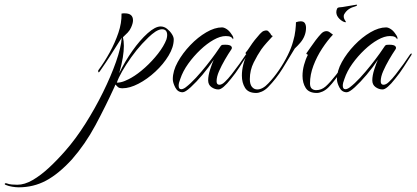

<svg xmlns="http://www.w3.org/2000/svg" viewBox="-402 -383 1779 820"><path d="M-322 417Q-334 417 -349.5 414.5Q-365 412 -377 407Q-384 404 -381 401Q-378 398 -374 400Q-363 404 -351.5 405Q-340 406 -328 406Q-297 406 -262.5 386Q-228 366 -192.5 333Q-157 300 -123 261Q-79 211 -37.5 145.5Q4 80 38 11Q72 -58 93.5 -119Q115 -180 118 -222Q93 -183 72.5 -150.5Q52 -118 24 -78Q21 -74 19 -74Q18 -74 17.5 -77.5Q17 -81 18 -83Q44 -118 66.5 -159Q89 -200 103.5 -242.5Q118 -285 117 -325Q121 -326 124.5 -326Q128 -326 131 -326Q166 -326 166 -296Q166 -284 158 -266Q153 -254 143.5 -244Q134 -234 123 -224Q125 -216 126 -207Q127 -198 127 -187Q127 -165 122.5 -137Q118 -109 107 -70Q131 -120 163.5 -166Q196 -212 228.5 -241Q261 -270 284 -270Q299 -270 311.5 -260Q324 -250 332 -237.5Q340 -225 340 -215Q340 -182 318 -145.5Q296 -109 261.5 -77Q227 -45 189.5 -25.5Q152 -6 121 -6Q115 -6 108.5 -7.5Q102 -9 91 -22L86 -10Q49 71 5.5 152Q-38 233 -95 298Q-152 360 -205.5 388.5Q-259 417 -322 417ZM97 -30Q114 -30 131.5 -37.5Q149 -45 159 -51Q187 -67 217.5 -94.5Q248 -122 273 -154Q298 -186 309 -215Q312 -226 312 -233Q312 -258 290 -258Q278 -258 262 -248Q247 -238 232 -223.5Q217 -209 205 -196Q181 -170 158.5 -138.5Q136 -107 119.5 -78Q103 -49 97 -30Z M378 11Q357 11 346.5 -9.5Q336 -30 336 -45Q336 -80 357 -118Q378 -156 410.5 -190Q443 -224 479 -245Q515 -266 546 -266Q555 -266 566.5 -258.5Q578 -251 588 -235Q590 -233 593 -226.5Q596 -220 593 -215L592 -217Q590 -222 583 -225.5Q576 -229 562 -229Q539 -229 510.5 -213Q482 -197 453.5 -170Q425 -143 402 -111Q379 -79 368 -46Q361 -29 361 -17Q361 -2 372 -2Q380 -2 391 -10Q412 -26 435 -51Q458 -76 479.5 -103Q501 -130 517.5 -153Q534 -176 541 -187Q544 -191 548.5 -191.5Q553 -192 560 -192Q580 -192 585.5 -185.5Q591 -179 586 -172Q573 -153 558.5 -128Q544 -103 533.5 -79Q523 -55 523 -36Q523 -21 535 -21Q546 -21 559 -34Q571 -45 587.5 -66Q604 -87 620.5 -110Q637 -133 648 -150Q652 -155 654.5 -154.5Q657 -154 654 -148Q638 -123 621 -96.5Q604 -70 585 -47Q549 -1 531 -1Q515 -1 501 -11Q487 -21 487 -40Q487 -60 495.5 -86.5Q504 -113 511 -128Q490 -96 463 -64Q436 -32 412.5 -10.5Q389 11 378 11Z M692 14Q658 14 644.5 -8Q631 -30 631 -60Q631 -83 637 -107Q643 -131 653 -150Q645 -154 647 -158Q655 -167 665 -182.5Q675 -198 686 -212Q698 -227 708 -238Q718 -249 725 -251Q728 -252 730.5 -252.5Q733 -253 735 -253Q740 -253 743 -250.5Q746 -248 749 -244Q754 -239 755 -235.5Q756 -232 763 -229Q750 -215 737 -200.5Q724 -186 714 -172Q698 -149 681.5 -116Q665 -83 665 -45Q665 -23 674 -12Q683 -1 697 -1Q708 -1 720 -7.5Q732 -14 744 -27Q768 -52 789.5 -83.5Q811 -115 827 -147.5Q843 -180 850 -207Q857 -230 859.5 -253Q862 -276 862 -288Q873 -292 882 -292Q895 -292 900 -284Q905 -276 905 -264Q905 -246 898 -229Q892 -214 880.5 -200.5Q869 -187 857 -176Q832 -134 805 -90.5Q778 -47 743 -11Q730 2 716.5 8Q703 14 692 14Z M1068 -289Q1053 -295 1042.5 -308.5Q1032 -322 1035 -338Q1037 -347 1040.5 -349.5Q1044 -352 1061 -353L1114 -362Q1123 -364 1123 -362Q1123 -358 1116 -356Q1100 -352 1088 -344Q1076 -336 1068 -322Q1066 -319 1066 -313Q1066 -307 1068.5 -301.5Q1071 -296 1074 -292Q1077 -288 1074.5 -288Q1072 -288 1068 -289ZM951 14Q917 14 903.5 -7.5Q890 -29 890 -59Q890 -82 896.5 -106Q903 -130 913 -149Q904 -153 907 -156Q914 -166 924.5 -181Q935 -196 946 -211Q959 -228 969.5 -239Q980 -250 992 -250Q1000 -250 1006.5 -245Q1013 -240 1020 -235Q997 -211 974 -176Q951 -141 936.5 -102.5Q922 -64 922 -27Q922 -11 929.5 -4.5Q937 2 948 2Q971 2 989 -14Q1008 -31 1033.5 -63.5Q1059 -96 1082 -132Q1088 -140 1091.5 -141Q1095 -142 1092 -137Q1084 -121 1067.5 -96.5Q1051 -72 1033 -48Q1015 -24 1002 -11Q989 2 975.5 8Q962 14 951 14Z M1079 11Q1058 11 1047.5 -9.5Q1037 -30 1037 -45Q1037 -80 1058 -118Q1079 -156 1111.5 -190Q1144 -224 1180 -245Q1216 -266 1247 -266Q1256 -266 1267.5 -258.5Q1279 -251 1289 -235Q1291 -233 1294 -226.5Q1297 -220 1294 -215L1293 -217Q1291 -222 1284 -225.5Q1277 -229 1263 -229Q1240 -229 1211.5 -213Q1183 -197 1154.5 -170Q1126 -143 1103 -111Q1080 -79 1069 -46Q1062 -29 1062 -17Q1062 -2 1073 -2Q1081 -2 1092 -10Q1113 -26 1136 -51Q1159 -76 1180.5 -103Q1202 -130 1218.5 -153Q1235 -176 1242 -187Q1245 -191 1249.5 -191.5Q1254 -192 1261 -192Q1281 -192 1286.5 -185.5Q1292 -179 1287 -172Q1274 -153 1259.5 -128Q1245 -103 1234.5 -79Q1224 -55 1224 -36Q1224 -21 1236 -21Q1247 -21 1260 -34Q1272 -45 1288.5 -66Q1305 -87 1321.5 -110Q1338 -133 1349 -150Q1353 -155 1355.5 -154.5Q1358 -154 1355 -148Q1339 -123 1322 -96.5Q1305 -70 1286 -47Q1250 -1 1232 -1Q1216 -1 1202 -11Q1188 -21 1188 -40Q1188 -60 1196.5 -86.5Q1205 -113 1212 -128Q1191 -96 1164 -64Q1137 -32 1113.5 -10.5Q1090 11 1079 11Z"/></svg>

Font: The Nautigal
Style: Regular
Weight: 400
Designer: Robert E. Leuschke
Foundry: Robert E. Leuschke
Version: Version 1.100; ttfautohint (v1.8.3)